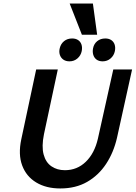

<svg xmlns="http://www.w3.org/2000/svg" viewBox="-20 -1050 765 1083"><path d="M320 13Q240 13 184 -21Q128 -55 105 -117Q82 -179 100 -264L184 -658H306L228 -293Q214 -224 226 -179Q238 -134 270 -112Q302 -90 346 -90Q415 -90 464 -137.5Q513 -185 532 -267L619 -658H725L640 -273Q621 -190 578.5 -125.5Q536 -61 471.5 -24Q407 13 320 13ZM372 -704Q351 -704 337 -714Q323 -724 317.5 -741Q312 -758 317 -778Q323 -803 341.5 -818Q360 -833 387 -833Q407 -833 420.5 -824Q434 -815 439.5 -799Q445 -783 441 -762Q436 -737 417 -720.5Q398 -704 372 -704ZM559 -704Q538 -704 524.5 -714Q511 -724 506 -741Q501 -758 505 -778Q510 -803 528.5 -818Q547 -833 574 -833Q594 -833 607.5 -824Q621 -815 626.5 -799Q632 -783 628 -762Q623 -737 604 -720.5Q585 -704 559 -704ZM442 -854 373 -1030H504L528 -854Z"/></svg>

Font: Ysabeau
Style: Bold Italic
Weight: 700
Italic angle: -12°
Designer: Christian Thalmann (Catharsis Fonts)
Version: Version 2.002